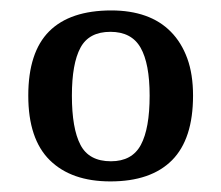

<svg xmlns="http://www.w3.org/2000/svg" viewBox="-20 -715 424 368"><path d="M117.8 -531.7Q117.8 -468.8 134.2 -437.4Q150.5 -405.9 192.6 -405.9Q233.2 -405.9 250 -437.4Q266.8 -468.8 266.8 -531.7Q266.8 -593.1 249.5 -623.5Q232.2 -654 191.6 -654Q150.5 -654 134.2 -623.5Q117.8 -593.1 117.8 -531.7ZM350 -531.7Q350 -448.5 309.7 -407.9Q269.3 -367.3 191.6 -367.3Q116.8 -367.3 75.5 -407.9Q34.2 -448.5 34.2 -531.7Q34.2 -614.9 74.3 -655Q114.4 -695 193.6 -695Q229.7 -695 258.4 -684.9Q287.1 -674.8 307.4 -654.2Q327.7 -633.7 338.9 -603.2Q350 -572.8 350 -531.7Z"/></svg>

Font: Shan Wanhai
Style: Regular
Weight: 400
Designer: Khon Soe Zaw Thu
Foundry: Shan Unicode
Version: Version 1.00 June 3, 2017, initial release